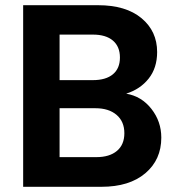

<svg xmlns="http://www.w3.org/2000/svg" viewBox="-20 -718 683 738"><path d="M458 -206Q458 -251 428 -276.5Q398 -302 347 -302H209V-114H350Q401 -114 429.5 -138Q458 -162 458 -206ZM337 -585H209V-410H337Q387 -410 414 -432.5Q441 -455 441 -497Q441 -539 414 -562Q387 -585 337 -585ZM600 -189Q600 -104 538.5 -52Q477 0 370 0H69V-698H357Q464 -698 524 -648Q584 -598 584 -518Q584 -457 551.5 -416Q519 -375 465 -358Q524 -348 562 -299.5Q600 -251 600 -189Z"/></svg>

Font: SVN-Poppins SemiBold
Style: Regular
Weight: 600
Designer: Ninad Kale (Devanagari), Jonny Pinhorn (Latin)
Foundry: Indian Type Foundry
Version: Version 3.002 2017